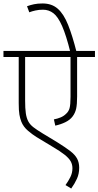

<svg xmlns="http://www.w3.org/2000/svg" viewBox="-20 -916 568 1108"><path d="M528 -587H425V-359Q425 -314 419.5 -289Q414 -264 399 -244Q384 -224 357.5 -211Q331 -198 299 -191L291 -227Q312 -231 330 -238.5Q348 -246 361 -259Q376 -272 381.5 -292Q387 -312 387 -358V-587H125V-335Q125 -290 129 -262.5Q133 -235 143 -216Q153 -197 172.5 -182Q192 -167 223 -148L309 -96Q357 -66 385 -44.5Q413 -23 425 -0.5Q437 22 437 52Q437 87 424 115.5Q411 144 391 172L358 152Q374 130 386 106Q398 82 398 55Q398 33 388 15Q378 -3 353 -23Q328 -43 282 -70L191 -125Q168 -139 141.5 -161.5Q115 -184 103 -214Q96 -232 92 -254.5Q88 -277 88 -321V-587H0V-622H528ZM386 -615Q362 -712 338.5 -765.5Q315 -819 288.5 -839.5Q262 -860 228 -860Q205 -860 184.5 -855.5Q164 -851 149 -845L136 -880Q155 -887 176 -891.5Q197 -896 226 -896Q279 -896 313.5 -865.5Q348 -835 373 -772.5Q398 -710 422 -615Z"/></svg>

Font: Noto Sans ExtraLight
Style: Regular
Weight: 200
Designer: Monotype Design Team
Foundry: Monotype Imaging Inc.
Version: Version 2.007